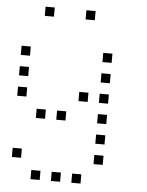

<svg xmlns="http://www.w3.org/2000/svg" viewBox="-57 -719 715 937"><g transform="rotate(5 300.0 -250.5)"><path d="M129 -673Q128 -673 128 -673Q128 -673 128 -672V-629Q128 -628 128 -628Q128 -628 129 -628H172Q173 -628 173 -628Q173 -628 173 -629V-672Q173 -673 173 -673Q173 -673 172 -673ZM329 -673Q328 -673 328 -673Q328 -673 328 -672V-629Q328 -628 328 -628Q328 -628 329 -628H372Q373 -628 373 -628Q373 -628 373 -629V-672Q373 -673 373 -673Q373 -673 372 -673ZM29 -473Q28 -473 28 -473Q28 -473 28 -472V-429Q28 -428 28 -428Q28 -428 29 -428H72Q73 -428 73 -428Q73 -428 73 -429V-472Q73 -473 73 -473Q73 -473 72 -473ZM429 -473Q428 -473 428 -473Q428 -473 428 -472V-429Q428 -428 428 -428Q428 -428 429 -428H472Q473 -428 473 -428Q473 -428 473 -429V-472Q473 -473 473 -473Q473 -473 472 -473ZM29 -373Q28 -373 28 -373Q28 -373 28 -372V-329Q28 -328 28 -328Q28 -328 29 -328H72Q73 -328 73 -328Q73 -328 73 -329V-372Q73 -373 73 -373Q73 -373 72 -373ZM429 -373Q428 -373 428 -373Q428 -373 428 -372V-329Q428 -328 428 -328Q428 -328 429 -328H472Q473 -328 473 -328Q473 -328 473 -329V-372Q473 -373 473 -373Q473 -373 472 -373ZM29 -273Q28 -273 28 -273Q28 -273 28 -272V-229Q28 -228 28 -228Q28 -228 29 -228H72Q73 -228 73 -228Q73 -228 73 -229V-272Q73 -273 73 -273Q73 -273 72 -273ZM329 -273Q328 -273 328 -273Q328 -273 328 -272V-229Q328 -228 328 -228Q328 -228 329 -228H372Q373 -228 373 -228Q373 -228 373 -229V-272Q373 -273 373 -273Q373 -273 372 -273ZM429 -273Q428 -273 428 -273Q428 -273 428 -272V-229Q428 -228 428 -228Q428 -228 429 -228H472Q473 -228 473 -228Q473 -228 473 -229V-272Q473 -273 473 -273Q473 -273 472 -273ZM129 -173Q128 -173 128 -173Q128 -173 128 -172V-129Q128 -128 128 -128Q128 -128 129 -128H172Q173 -128 173 -128Q173 -128 173 -129V-172Q173 -173 173 -173Q173 -173 172 -173ZM229 -173Q228 -173 228 -173Q228 -173 228 -172V-129Q228 -128 228 -128Q228 -128 229 -128H272Q273 -128 273 -128Q273 -128 273 -129V-172Q273 -173 273 -173Q273 -173 272 -173ZM429 -173Q428 -173 428 -173Q428 -173 428 -172V-129Q428 -128 428 -128Q428 -128 429 -128H472Q473 -128 473 -128Q473 -128 473 -129V-172Q473 -173 473 -173Q473 -173 472 -173ZM429 -73Q428 -73 428 -73Q428 -73 428 -72V-29Q428 -28 428 -28Q428 -28 429 -28H472Q473 -28 473 -28Q473 -28 473 -29V-72Q473 -73 473 -73Q473 -73 472 -73ZM29 27Q28 27 28 27Q28 27 28 28V71Q28 72 28 72Q28 72 29 72H72Q73 72 73 72Q73 72 73 71V28Q73 27 73 27Q73 27 72 27ZM429 27Q428 27 428 27Q428 27 428 28V71Q428 72 428 72Q428 72 429 72H472Q473 72 473 72Q473 72 473 71V28Q473 27 473 27Q473 27 472 27ZM129 127Q128 127 128 127Q128 127 128 128V171Q128 172 128 172Q128 172 129 172H172Q173 172 173 172Q173 172 173 171V128Q173 127 173 127Q173 127 172 127ZM229 127Q228 127 228 127Q228 127 228 128V171Q228 172 228 172Q228 172 229 172H272Q273 172 273 172Q273 172 273 171V128Q273 127 273 127Q273 127 272 127ZM329 127Q328 127 328 127Q328 127 328 128V171Q328 172 328 172Q328 172 329 172H372Q373 172 373 172Q373 172 373 171V128Q373 127 373 127Q373 127 372 127Z"/></g></svg>

Font: Doto Light
Style: Regular
Weight: 300
Monospace: yes
Version: Version 1.000